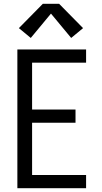

<svg xmlns="http://www.w3.org/2000/svg" viewBox="-20 -997 540 1017"><path d="M72 0V-735H436V-665H150V-417H380V-347H150V-70H436V0ZM143 -796 80 -848 207 -977H293L420 -848L357 -796L250 -925Z"/></svg>

Font: Iosevka Julsh Curly
Style: Regular
Weight: 400
Designer: Belleve Invis
Foundry: Belleve Invis
Version: Version 15.0.2; ttfautohint (v1.8.4)